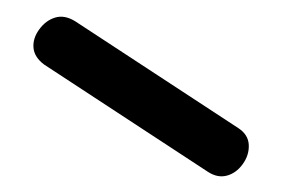

<svg xmlns="http://www.w3.org/2000/svg" viewBox="-20 -697 352 235"><path d="M34 -618Q22 -627 21 -638.5Q20 -650 28 -661Q36 -672 47.5 -675.5Q59 -679 72 -671L272 -540Q284 -532 284.5 -519.5Q285 -507 277 -496Q269 -485 257.5 -482Q246 -479 234 -487Z"/></svg>

Font: Cafe24 Ssurround air
Style: Light
Weight: 300
Designer: Cafe24 thkim, hmlim, mnelim, sdjeong, hskwak & 4IRTF
Foundry: Cafe24
Version: Version 1.001